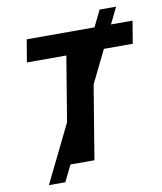

<svg xmlns="http://www.w3.org/2000/svg" viewBox="-97 -898 902 1067"><g transform="rotate(-10 354.0 -364.0)"><path d="M91.6 92.3 251.4 -234 312.1 -600.5H89.5L110.8 -727.3H493.3L538.4 -819.6H631.4L586.3 -727.3H708.1L686.8 -600.5H524.1L433.6 -416.2L364.7 0H229.4L184.3 92.3Z"/></g></svg>

Font: Karasuma Gothic
Style: Bold Italic
Weight: 700
Italic angle: 9.39998°
Designer: Rasmus Andersson / Ryoko Nishizuka
Foundry: Genbu
Version: Version 1.00